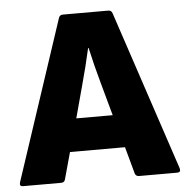

<svg xmlns="http://www.w3.org/2000/svg" viewBox="-53 -703 727 751"><g transform="rotate(-5 310.5 -327.5)"><path d="M8 0Q-8 0 -3 -16L205 -644Q209 -655 221 -655H399Q411 -655 415 -644L624 -16Q628 0 613 0H463Q451 0 447 -11L418 -117H202L173 -12Q170 0 157 0ZM272 -372 238 -246H381L346 -373Q336 -409 327 -444.5Q318 -480 310 -516H308Q300 -480 291 -444Q282 -408 272 -372Z"/></g></svg>

Font: Sofia Sans Black
Style: Regular
Weight: 900
Designer: Botio Nikoltchev, Ani Petrova
Foundry: lettersoup
Version: Version 4.100; ttfautohint (v1.8.3)